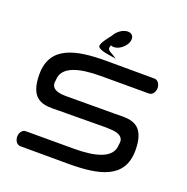

<svg xmlns="http://www.w3.org/2000/svg" viewBox="-134 -887 985 1012"><g transform="rotate(20 358.0 -381.0)"><path d="M220.6 -331.2C149 -331 141.8 -360.7 142 -377.6C142 -385.6 143.9 -389 143.9 -392C143.9 -470.1 240.4 -493.6 359 -493.6C470.5 -493.6 629 -493.5 629 -493.5C647.9 -493.5 662 -513.1 662 -535.6C662 -558.1 647.9 -577.6 629 -577.6C629 -577.6 520.5 -578.4 359 -578.4C188.7 -578.4 51.4 -550.1 51.4 -391.7C51.4 -259.3 115.3 -245.9 179.1 -245.9C192.3 -245.9 205.4 -246.4 218 -246.4C372 -246.4 486.2 -249.5 494.6 -247.1L495.4 -247.1C566.4 -247.2 574 -218.1 574 -201.2C574 -193 572.1 -189.4 572.1 -186.3C572.1 -108.2 475.6 -84.8 357 -84.8C245.5 -84.8 87 -84.8 87 -84.8C68.1 -84.8 54 -65.3 54 -42.8C54 -20.2 68.1 -0.7 87 -0.7C87 -0.7 195.5 0 357 0C527.3 0 664.6 -28.2 664.6 -186.7C664.6 -319.1 600.7 -332.5 536.9 -332.4C523.7 -332.4 510.6 -331.9 498 -331.9C335.2 -331.9 220.6 -331.2 220.6 -331.2ZM377.7 -610 401.2 -606.8 381 -619.3C359 -632.9 342.2 -635.5 353.8 -663.4C357.4 -661.8 364.3 -660 370.4 -660C398 -660 427.9 -682.6 440.3 -709.1C450.1 -730.1 447 -751.5 429 -759.5C424.5 -761.5 419.3 -762.5 413.6 -762.5C386.3 -762.5 355.6 -740.9 341.7 -713.8C327.1 -694.4 299 -660.9 297.4 -641.8C294.7 -622.7 347.3 -614.2 377.7 -610Z"/></g></svg>

Font: Hi.
Style: Bold
Weight: 400
Designer: Mew Too, Robert Jablonski
Foundry: Cannot Into Space Fonts
Version: Version 1.996